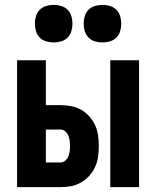

<svg xmlns="http://www.w3.org/2000/svg" viewBox="-20 -767 640 787"><path d="M432 0V-520H550V0ZM50 0V-520H168V-336H228Q250 -336 271.5 -332Q293 -328 312 -317.5Q331 -307 346 -290Q361 -273 370 -253.5Q379 -234 382 -212Q385 -190 385 -168Q385 -146 382 -124.5Q379 -103 370 -83Q361 -63 346 -46.5Q331 -30 312 -19Q293 -8 271.5 -4Q250 0 228 0ZM168 -101H228Q239 -101 247.5 -108.5Q256 -116 260 -126Q264 -136 265.5 -146.5Q267 -157 267 -168Q267 -179 265.5 -190Q264 -201 260 -211Q256 -221 247.5 -228.5Q239 -236 228 -236H168ZM400 -593Q384 -593 369 -597.5Q354 -602 343 -613Q332 -624 327.5 -639Q323 -654 323 -670Q323 -686 327.5 -701Q332 -716 343 -727Q354 -738 369 -742.5Q384 -747 400 -747Q416 -747 431 -742.5Q446 -738 457 -727Q468 -716 472.5 -701Q477 -686 477 -670Q477 -654 472.5 -639Q468 -624 457 -613Q446 -602 431 -597.5Q416 -593 400 -593ZM200 -593Q184 -593 169 -597.5Q154 -602 143 -613Q132 -624 127.5 -639Q123 -654 123 -670Q123 -686 127.5 -701Q132 -716 143 -727Q154 -738 169 -742.5Q184 -747 200 -747Q216 -747 231 -742.5Q246 -738 257 -727Q268 -716 272.5 -701Q277 -686 277 -670Q277 -654 272.5 -639Q268 -624 257 -613Q246 -602 231 -597.5Q216 -593 200 -593Z"/></svg>

Font: Iosevka Custom Extended
Style: Bold
Weight: 700
Width: 7
Monospace: yes
Designer: Belleve Invis
Foundry: Belleve Invis
Version: Version 11.2.4; ttfautohint (v1.8.4)